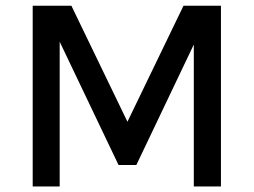

<svg xmlns="http://www.w3.org/2000/svg" viewBox="-20 -670 912 690"><path d="M194.5 -520V0H97.5V-649.5H236.5L438 -232.5L639.5 -649.5H774V0H676.5V-510L470 -77H406Z"/></svg>

Font: Betinya Sans Medium
Style: Regular
Weight: 500
Designer: Jonathan Pinhorn
Version: Version 2.001;December 9, 2019;FontCreator 12.0.0.2547 64-bi